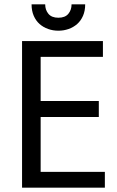

<svg xmlns="http://www.w3.org/2000/svg" viewBox="-20 -884 540 888"><path d="M465 -16H82V-694H456V-621H168V-417H437V-343H168V-89H465ZM374 -864Q374 -834 364 -811Q354 -788 337 -773Q320 -758 297.5 -750Q275 -742 250 -742Q225 -742 202.5 -750Q180 -758 163 -773Q146 -788 136 -811Q126 -834 126 -864H189Q189 -838 204 -820Q219 -802 250 -802Q281 -802 296 -820Q311 -838 311 -864Z"/></svg>

Font: D2Coding ligature
Style: Regular
Weight: 400
Monospace: yes
Designer: Yong-Rak Park; Jeong-Hwan Yoon; Sang-Min Lee;
Foundry: NHN Corporation
Version: Version 1.3.2; Build 20180524